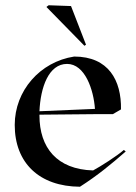

<svg xmlns="http://www.w3.org/2000/svg" viewBox="-20 -697 518 730"><path d="M342 -263H409L440 -281C442 -391 393 -482 262 -482C132 -462 36 -352 36 -222C36 -77 130 12 284 13C351 -30 402 -72 458 -121L451 -127C425 -104 362 -64 334 -49C196 -53 130 -136 130 -258V-261ZM301 -523 307 -527 250 -674 165 -677 157 -671V-670ZM130 -274C134 -365 165 -454 235 -454C303 -454 336 -356 341 -283Z"/></svg>

Font: Mazius Display
Style: Regular
Weight: 400
Designer: Alberto Casagrande & Collletttivo
Foundry: Collletttivo
Version: Version 2.000;Glyphs 3.2 (3217)